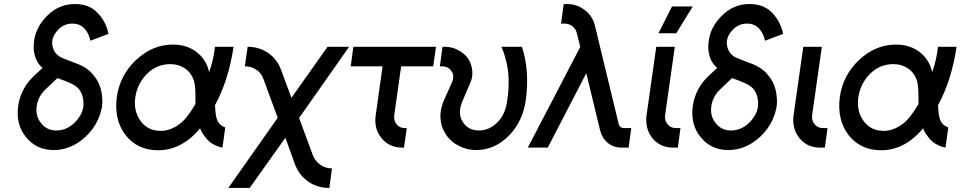

<svg xmlns="http://www.w3.org/2000/svg" viewBox="-20 -732 4763 952"><path d="M351 -712Q270 -712 211 -651Q154 -593 148 -519Q143 -478 158 -441Q163 -427 171.5 -416Q180 -405 191 -395L153 -360Q83 -296 70 -206Q58 -114 109 -52Q161 12 246 12Q332 12 402 -52Q444 -90 467 -141Q478 -166 483.5 -191.5Q489 -217 487 -243Q483 -315 442 -361Q427 -380 406 -394Q385 -408 357 -418Q324 -430 303.5 -438.5Q283 -447 276 -451Q265 -458 256.5 -468Q248 -478 244 -491Q228 -535 260 -575Q292 -615 338 -615Q377 -615 399 -590Q422 -565 428 -530L518 -564Q505 -626 464 -668Q423 -712 351 -712ZM265 -345Q271 -343 278 -340Q285 -337 294 -334Q302 -331 307.5 -329Q313 -327 314 -326Q351 -312 368 -294Q393 -266 394 -220Q395 -194 382 -167Q375 -154 366.5 -142.5Q358 -131 347 -121Q308 -85 260 -85Q212 -85 184 -121Q155 -156 162 -206Q169 -255 208 -291Z M838 -511Q736 -511 655 -435Q574 -359 559 -250Q552 -195 562.5 -148Q573 -101 602 -63Q661 13 764 13Q823 13 874 -14Q901 -28 925.5 -48.5Q950 -69 972 -96Q977 -82 984.5 -70.5Q992 -59 1000 -49Q1015 -30 1035.5 -18Q1056 -6 1083 0L1097 -100Q1086 -104 1077 -110.5Q1068 -117 1062 -127Q1056 -137 1052.5 -151Q1049 -165 1048 -183Q1048 -188 1047 -194.5Q1046 -201 1046 -210Q1080 -273 1103 -345.5Q1126 -418 1138 -500H1046Q1042 -465 1034.5 -433.5Q1027 -402 1017 -374Q1015 -381 1013.5 -387.5Q1012 -394 1010 -399Q991 -450 945 -481Q899 -511 838 -511ZM824 -414Q866 -414 898 -392Q928 -372 942 -331Q946 -318 948 -289Q950 -260 949 -216Q937 -196 927 -181Q917 -166 909 -156Q883 -121 847 -102Q830 -93 813 -88Q796 -83 778 -83Q713 -83 677 -132Q641 -182 651 -250Q661 -318 710 -367Q758 -414 824 -414Z M1208 -500 1194 -403Q1211 -403 1224.5 -399Q1238 -395 1250 -387Q1263 -379 1272 -367Q1281 -355 1286 -341L1357 -148L1112 200H1218L1395 -49L1443 84Q1453 110 1469.5 131.5Q1486 153 1509 169Q1555 200 1613 200L1626 103Q1610 103 1595.5 98.5Q1581 94 1568 85Q1555 76 1546 64Q1537 52 1531 37L1463 -147L1711 -500H1604L1425 -247L1373 -387Q1354 -439 1309 -470Q1264 -500 1208 -500Z M1732 -500 1719 -403H1877L1843 -162Q1833 -94 1872 -47Q1910 0 1974 0H1983L1997 -97H1988Q1961 -97 1946 -116Q1931 -135 1935 -162L1969 -403H2128L2142 -500Z M2174 -500 2161 -403H2173Q2202 -403 2218 -380Q2235 -356 2221 -324L2182 -236Q2159 -183 2165 -137Q2167 -115 2175 -95.5Q2183 -76 2195 -59Q2208 -42 2223.5 -29Q2239 -16 2259 -7Q2279 3 2299 7.5Q2319 12 2341 12Q2431 12 2501 -57Q2572 -128 2587 -236Q2607 -379 2568 -500H2466Q2475 -481 2481 -461Q2487 -441 2492 -420Q2501 -381 2502 -334.5Q2503 -288 2495 -233Q2486 -165 2446 -125Q2405 -85 2355 -85Q2303 -85 2276 -125Q2246 -169 2274 -233L2313 -324Q2321 -344 2322 -362Q2323 -380 2319 -398Q2313 -426 2297 -447Q2281 -468 2254 -482Q2239 -491 2222 -495.5Q2205 -500 2186 -500Z M2775 -712 2762 -615H2777Q2802 -615 2818 -602Q2835 -589 2841 -565L2857 -499L2597 0H2696L2887 -369L2956 -84Q2966 -46 2994 -23Q3023 0 3062 0H3097L3110 -97H3075Q3052 -97 3047 -120L2931 -600Q2920 -651 2881 -681Q2842 -712 2791 -712Z M3234 -500 3186 -162Q3177 -94 3215 -47Q3253 0 3318 0H3341L3354 -97H3331Q3305 -97 3290 -116Q3274 -135 3278 -162L3326 -500ZM3245 -567H3333L3415 -700H3312Z M3696 -712Q3615 -712 3556 -651Q3499 -593 3493 -519Q3488 -478 3503 -441Q3508 -427 3516.5 -416Q3525 -405 3536 -395L3498 -360Q3428 -296 3415 -206Q3403 -114 3454 -52Q3506 12 3591 12Q3677 12 3747 -52Q3789 -90 3812 -141Q3823 -166 3828.5 -191.5Q3834 -217 3832 -243Q3828 -315 3787 -361Q3772 -380 3751 -394Q3730 -408 3702 -418Q3669 -430 3648.5 -438.5Q3628 -447 3621 -451Q3610 -458 3601.5 -468Q3593 -478 3589 -491Q3573 -535 3605 -575Q3637 -615 3683 -615Q3722 -615 3744 -590Q3767 -565 3773 -530L3863 -564Q3850 -626 3809 -668Q3768 -712 3696 -712ZM3610 -345Q3616 -343 3623 -340Q3630 -337 3639 -334Q3647 -331 3652.5 -329Q3658 -327 3659 -326Q3696 -312 3713 -294Q3738 -266 3739 -220Q3740 -194 3727 -167Q3720 -154 3711.5 -142.5Q3703 -131 3692 -121Q3653 -85 3605 -85Q3557 -85 3529 -121Q3500 -156 3507 -206Q3514 -255 3553 -291Z M3963 -500 3915 -162Q3906 -94 3944 -47Q3982 0 4047 0H4070L4083 -97H4060Q4034 -97 4019 -116Q4003 -135 4007 -162L4055 -500Z M4423 -511Q4321 -511 4240 -435Q4159 -359 4144 -250Q4137 -195 4147.5 -148Q4158 -101 4187 -63Q4246 13 4349 13Q4408 13 4459 -14Q4486 -28 4510.5 -48.5Q4535 -69 4557 -96Q4562 -82 4569.5 -70.5Q4577 -59 4585 -49Q4600 -30 4620.5 -18Q4641 -6 4668 0L4682 -100Q4671 -104 4662 -110.5Q4653 -117 4647 -127Q4641 -137 4637.5 -151Q4634 -165 4633 -183Q4633 -188 4632 -194.5Q4631 -201 4631 -210Q4665 -273 4688 -345.5Q4711 -418 4723 -500H4631Q4627 -465 4619.5 -433.5Q4612 -402 4602 -374Q4600 -381 4598.5 -387.5Q4597 -394 4595 -399Q4576 -450 4530 -481Q4484 -511 4423 -511ZM4409 -414Q4451 -414 4483 -392Q4513 -372 4527 -331Q4531 -318 4533 -289Q4535 -260 4534 -216Q4522 -196 4512 -181Q4502 -166 4494 -156Q4468 -121 4432 -102Q4415 -93 4398 -88Q4381 -83 4363 -83Q4298 -83 4262 -132Q4226 -182 4236 -250Q4246 -318 4295 -367Q4343 -414 4409 -414Z"/></svg>

Font: Unageo
Style: Medium-Italic
Weight: 500
Designer: Richard Sepsi
Foundry: Richard Sepsi
Version: Version 2.000